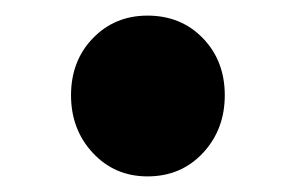

<svg xmlns="http://www.w3.org/2000/svg" viewBox="-20 -212 378 246"><path d="M169 14Q127 14 99 -16Q71 -46 71 -90Q71 -134 99 -163Q127 -192 169 -192Q212 -192 240 -163Q268 -134 268 -90Q268 -46 240 -16Q212 14 169 14Z"/></svg>

Font: Noto Sans SC Thin ExtraBold
Style: Regular
Weight: 800
Version: Version 2.004-H2;hotconv 1.0.118;makeotfexe 2.5.65603